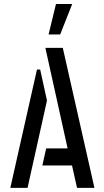

<svg xmlns="http://www.w3.org/2000/svg" viewBox="-20 -916 505 936"><path d="M216.8 -748 252.9 -896.5H332L273.4 -748ZM30.3 0 160.2 -577.1H175.8L209 -425.8L114.3 0ZM186.5 -109.4 205.1 -192.4H309.6L201.2 -682.6H286.1L440.4 0H355.5L331.1 -109.4Z"/></svg>

Font: Post No Bills Jaffna SemiBold
Style: Regular
Weight: 600
Designer: Kosala Senevirathne, Siva Puranthara, Lasantha Premarathna, Tharique Azeez
Foundry: Mooniak
Version: Version 1.220 ; ttfautohint (v1.6)